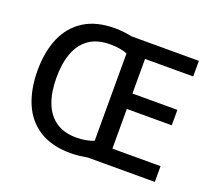

<svg xmlns="http://www.w3.org/2000/svg" viewBox="-123 -889 1187 1064"><g transform="rotate(20 470.5 -357.5)"><path d="M384 -725Q410 -725 436 -722Q462 -719 484 -714H882V-622H598V-418H863V-327H598V-93H882V0H488Q466 4 439.5 7Q413 10 387 10Q277 10 204 -36Q131 -82 95.5 -165Q60 -248 60 -359Q60 -470 95.5 -552Q131 -634 203 -679.5Q275 -725 384 -725ZM390 -632Q315 -632 267 -599Q219 -566 195.5 -505Q172 -444 172 -358Q172 -272 195.5 -210.5Q219 -149 267 -115.5Q315 -82 389 -82Q417 -82 444 -87Q471 -92 491 -100V-615Q471 -624 444.5 -628Q418 -632 390 -632Z"/></g></svg>

Font: Noto Sans Cham Medium
Style: Regular
Weight: 500
Version: Version 2.002